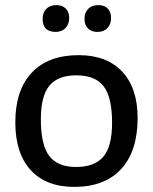

<svg xmlns="http://www.w3.org/2000/svg" viewBox="-20 -724 600 752"><path d="M201 -704Q224 -704 237.5 -690.5Q251 -677 251 -654Q251 -629 236.5 -614Q222 -599 198 -599Q147 -599 147 -650Q147 -675 161.5 -689.5Q176 -704 201 -704ZM365 -704Q389 -704 402 -690.5Q415 -677 415 -654Q415 -629 400.5 -614Q386 -599 362 -599Q338 -599 324.5 -612.5Q311 -626 311 -650Q311 -675 325.5 -689.5Q340 -704 365 -704ZM288 -508Q398 -508 458.5 -443.5Q519 -379 519 -262Q519 -132 454.5 -62Q390 8 271 8Q160 8 100 -58Q40 -124 40 -245Q40 -371 104.5 -439.5Q169 -508 288 -508ZM279 -429Q207 -429 173.5 -388.5Q140 -348 140 -257Q140 -156 173 -113Q206 -70 278 -70Q351 -70 385 -110.5Q419 -151 419 -243Q419 -343 386 -386Q353 -429 279 -429Z"/></svg>

Font: Alegreya Sans SC Medium
Style: Regular
Weight: 500
Designer: Juan Pablo del Peral
Foundry: Huerta Tipografica
Version: Version 2.001;PS 002.001;hotconv 1.0.88;makeotf.lib2.5.64775